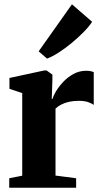

<svg xmlns="http://www.w3.org/2000/svg" viewBox="-20 -874 477 894"><path d="M23 0V-44L83.5 -56V-440.5L24 -460.5V-511L186.5 -546H197L224 -526.5V-502L221 -412.5L224 -413Q227.5 -426 240 -447.5Q252.5 -469 273.2 -491.5Q294 -514 321.5 -529.2Q349 -544.5 381.5 -544.5Q394 -544.5 402.8 -542.5Q411.5 -540.5 416.5 -538V-385.5Q407.5 -392.5 390.5 -398.5Q373.5 -404.5 346.5 -404.5Q321.5 -404.5 301 -399.8Q280.5 -395 265 -387Q249.5 -379 238.5 -368.5V-56.5L334.5 -44V0ZM198.5 -601.5 160 -635 315 -854 409 -772.5Q394 -749.5 368.5 -723.8Q343 -698 313 -673.2Q283 -648.5 253.5 -629.5Q224 -610.5 200 -601.5Z"/></svg>

Font: Merriweather 72pt ExtraBold
Style: Regular
Weight: 800
Version: Version 2.100